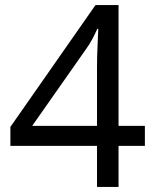

<svg xmlns="http://www.w3.org/2000/svg" viewBox="-20 -738 612 758"><path d="M552 -162H448V0H363V-162H21V-237L357 -718H448V-241H552ZM363 -466Q363 -518 365 -554.5Q367 -591 368 -624H364Q356 -605 344 -583Q332 -561 321 -546L107 -241H363Z"/></svg>

Font: Noto Sans Multani
Style: Regular
Weight: 400
Designer: Monotype Design Team
Foundry: Monotype Imaging Inc.
Version: Version 2.002; ttfautohint (v1.8.4.7-5d5b)